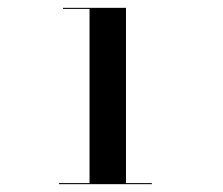

<svg xmlns="http://www.w3.org/2000/svg" viewBox="-20 -926 570 490"><path d="M130.5 -458.7H208.5V-903.3H140.7V-906H301.5V-458.7H367.5V-456H130.5Z"/></svg>

Font: Bodoni* 36pt
Style: Bold
Weight: 700
Version: Version 2.3